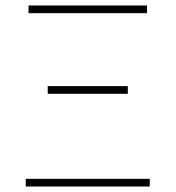

<svg xmlns="http://www.w3.org/2000/svg" viewBox="-20 -680 640 700"><path d="M74 0V-28H526V0ZM154 -338V-366H446V-338ZM84 -632V-660H516V-632Z"/></svg>

Font: Source Code Pro ExtraLight
Style: Regular
Weight: 200
Monospace: yes
Designer: Paul D. Hunt, Teo Tuominen
Foundry: Adobe
Version: Version 1.026;hotconv 1.1.0;makeotfexe 2.6.0